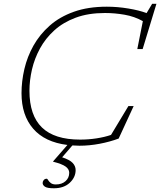

<svg xmlns="http://www.w3.org/2000/svg" viewBox="-20 -752 838 1004"><path d="M272 212.5Q303.5 212.5 322.8 195.2Q342 178 342 151.5Q342 133 323.5 119.2Q305 105.5 257.5 93.5L258 91.5L332.5 6Q214.5 -8.5 153.5 -79Q92.5 -149.5 92.5 -264.5Q92.5 -327 107.5 -391.2Q122.5 -455.5 155.2 -513.8Q188 -572 240 -618Q292 -664 366.2 -690.5Q440.5 -717 538.5 -717Q594 -717 651.2 -707.5Q708.5 -698 746.5 -683.5L775.5 -732H798L726 -495.5H698L727 -641.5Q683 -666 631.5 -675Q580 -684 529 -684Q441.5 -684 375.8 -659.5Q310 -635 264 -593.2Q218 -551.5 189.2 -498.8Q160.5 -446 147.2 -388.8Q134 -331.5 134 -277Q134 -149 199.2 -85.5Q264.5 -22 399 -22Q442.5 -22 484.8 -28.5Q527 -35 560.5 -46.5L651.5 -197.5H679L600.5 -27.5Q555 -10.5 501.2 -0.2Q447.5 10 395.5 10Q376.5 10 358.5 8.5L305 70.5Q344.5 83.5 360 100Q375.5 116.5 375.5 137.5Q375.5 175 344.8 203.8Q314 232.5 262 232.5Q227 232.5 215 224.2Q203 216 203 205Q203 196.5 208.8 189.5Q214.5 182.5 225 182.5Q227.5 182.5 231.8 190Q236 197.5 245.5 205Q255 212.5 272 212.5Z"/></svg>

Font: Newsreader 6pt ExtraLight
Style: Italic
Weight: 275
Italic angle: -17°
Designer: Hugues Gentile
Foundry: Production Type
Version: Version 1.003; ttfautohint (v1.8.3)